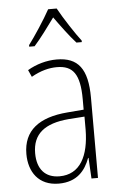

<svg xmlns="http://www.w3.org/2000/svg" viewBox="-55 -895 529 851"><g transform="rotate(-5 210.0 -470.0)"><path d="M230 -857H192C168 -813 122 -743 94 -706V-699H118C147 -731 184 -782 211 -819C239 -780 274 -732 304 -699H328V-706C305 -735 255 -811 230 -857ZM210 -632C165 -632 119 -619 80 -596L94 -565C136 -589 174 -598 208 -598C279 -598 310 -559 310 -446V-400L237 -394C111 -384 40 -331 40 -226C40 -147 82 -83 172 -83C254 -83 291 -131 311 -185H313L318 -93H347V-450C347 -579 305 -632 210 -632ZM240 -364 311 -369V-311C310 -194 270 -115 178 -115C115 -115 79 -155 79 -226C79 -312 133 -355 240 -364Z"/></g></svg>

Font: Noto Sans Telugu UI Condensed ExtraLight
Style: Regular
Weight: 200
Width: 3
Designer: Jelle Bosma - Monotype Design Team
Foundry: Monotype Imaging Inc.
Version: Version 2.005